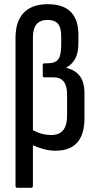

<svg xmlns="http://www.w3.org/2000/svg" viewBox="-20 -711 467 916"><path d="M63 185Q54 185 54 175V-529Q54 -610 93.5 -650.5Q133 -691 208 -691Q354 -691 354 -545V-505Q354 -459 339 -431.5Q324 -404 297 -389V-387Q337 -378 360 -349Q383 -320 383 -266V-148Q383 8 245 8Q215 8 187 0Q159 -8 137 -18V175Q137 185 128 185ZM137 -534V-90Q179 -67 225 -67Q300 -67 300 -158V-261Q300 -342 236 -342H192Q184 -342 184 -350V-400Q184 -409 191 -409H205Q244 -409 258 -428Q272 -447 272 -497V-536Q272 -579 256.5 -597.5Q241 -616 207 -616Q137 -616 137 -534Z"/></svg>

Font: Sofia Sans Condensed Medium
Style: Regular
Weight: 500
Designer: Botio Nikoltchev, Ani Petrova
Foundry: lettersoup
Version: Version 4.101; ttfautohint (v1.8.4.7-5d5b)